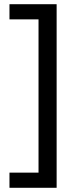

<svg xmlns="http://www.w3.org/2000/svg" viewBox="-20 -734 369 912"><path d="M25 86H163V-642H25V-714H249V158H25Z"/></svg>

Font: Noto Sans Test
Style: Regular
Weight: 400
Version: Version 1.002; ttfautohint (v1.8.4.7-5d5b)